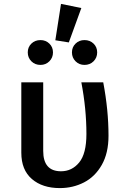

<svg xmlns="http://www.w3.org/2000/svg" viewBox="-20 -949 640 982"><path d="M535 -255Q535 -166 500.5 -105.5Q466 -45 409.5 -16Q353 13 286 13Q197 13 143 -33.5Q89 -80 89 -168V-528H201V-177Q201 -73 292 -73Q348 -73 385 -118Q422 -163 422 -264Q422 -392 396 -528H508Q535 -386 535 -255ZM396 -908 332 -732 263 -743 292 -929ZM251 -681Q251 -654 232.5 -635.5Q214 -617 187 -617Q159 -617 140.5 -635.5Q122 -654 122 -681Q122 -708 140.5 -726Q159 -744 187 -744Q214 -744 232.5 -726Q251 -708 251 -681ZM477 -681Q477 -654 458.5 -635.5Q440 -617 412 -617Q385 -617 366.5 -635.5Q348 -654 348 -681Q348 -708 366.5 -726Q385 -744 412 -744Q440 -744 458.5 -726Q477 -708 477 -681Z"/></svg>

Font: Fira Mono Medium
Style: Regular
Weight: 500
Designer: Carrois Corporate & Edenspiekermann AG
Foundry: Carrois Corporate GbR & Edenspiekermann AG
Version: Version 3.206